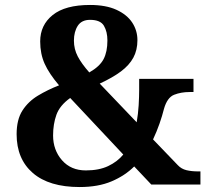

<svg xmlns="http://www.w3.org/2000/svg" viewBox="-20 -744 841 774"><path d="M301 10Q178 10 112.5 -46.5Q47 -103 47 -203Q47 -262 70.5 -298.5Q94 -335 133 -358.5Q172 -382 218 -400Q178 -447 160 -487Q142 -527 142 -577Q142 -643 192.5 -683.5Q243 -724 343 -724Q407 -724 449.5 -704.5Q492 -685 513 -653Q534 -621 534 -582Q534 -542 517.5 -511.5Q501 -481 467.5 -456Q434 -431 382 -407L531 -251Q537 -286 539 -320Q541 -354 541 -382V-426H760V-373H744Q710 -373 682 -362Q654 -351 641 -305Q634 -277 623 -245.5Q612 -214 597 -182L697 -78Q711 -63 731.5 -58Q752 -53 779 -53H788V0H590L521 -73Q484 -36 430 -13Q376 10 301 10ZM326 -57Q379 -57 416 -74.5Q453 -92 477 -121L263 -349Q221 -319 207.5 -281.5Q194 -244 194 -198Q194 -139 230 -98Q266 -57 326 -57ZM340 -452Q382 -476 397.5 -505.5Q413 -535 413 -581Q413 -616 399 -640Q385 -664 343 -664Q309 -664 293.5 -640Q278 -616 278 -580Q278 -546 293.5 -516.5Q309 -487 340 -452Z"/></svg>

Font: Noto Naskh Arabic UI
Style: Regular
Weight: 400
Designer: Monotype Design Team, David Williams, Mohamad Dakak and Nizar Qandah
Foundry: Monotype Imaging Inc.
Version: Version 2.014